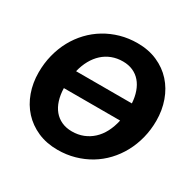

<svg xmlns="http://www.w3.org/2000/svg" viewBox="-162 -903 1085 1079"><g transform="rotate(30 380.0 -364.0)"><path d="M741.5 -411Q741.5 -352 727.8 -298Q714 -244 688.8 -197.5Q663.5 -151 627.8 -113Q592 -75 547.5 -48.2Q503 -21.5 451 -6.8Q399 8 341.5 8Q269.5 8 212.2 -17.2Q155 -42.5 115 -86.2Q75 -130 53.8 -189.2Q32.5 -248.5 32.5 -317Q32.5 -376 46.2 -430.2Q60 -484.5 85.2 -531Q110.5 -577.5 146.5 -615.5Q182.5 -653.5 227 -680.2Q271.5 -707 323.5 -721.8Q375.5 -736.5 433.5 -736.5Q505 -736.5 562.2 -711.2Q619.5 -686 659.2 -642Q699 -598 720.2 -538.5Q741.5 -479 741.5 -411ZM359.5 -122Q399 -122 432.5 -135.2Q466 -148.5 492.2 -172.8Q518.5 -197 536.8 -232Q555 -267 564.5 -310.5H199.5Q200.5 -267.5 211.5 -232.8Q222.5 -198 242.8 -173.5Q263 -149 292.5 -135.5Q322 -122 359.5 -122ZM413.5 -606.5Q375 -606.5 342.2 -594Q309.5 -581.5 284 -558.2Q258.5 -535 240 -501.8Q221.5 -468.5 211.5 -427H573.5Q571 -467.5 559.2 -500.8Q547.5 -534 527.2 -557.5Q507 -581 478.2 -593.8Q449.5 -606.5 413.5 -606.5Z"/></g></svg>

Font: Lato Black
Style: Italic
Weight: 900
Italic angle: -7°
Designer: Lukasz Dziedzic
Foundry: tyPoland Lukasz Dziedzic
Version: Version 2.007; 2014-02-27